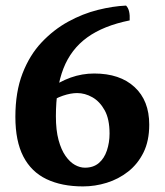

<svg xmlns="http://www.w3.org/2000/svg" viewBox="-20 -658 589 687"><path d="M431 -638Q439 -630 442 -616.5Q445 -603 444 -585Q350 -566 292 -524Q234 -482 207 -413Q180 -344 180 -242Q180 -192 189.5 -157Q199 -122 214.5 -100Q230 -78 248 -68Q266 -58 284 -58Q314 -58 333.5 -74.5Q353 -91 362.5 -119.5Q372 -148 372 -180Q372 -232 354.5 -263.5Q337 -295 310.5 -310Q284 -325 256 -325Q233 -325 205 -315.5Q177 -306 151 -287L145 -333Q192 -366 233 -380.5Q274 -395 317 -395Q409 -395 461.5 -346.5Q514 -298 514 -212Q514 -154 493.5 -112.5Q473 -71 438.5 -44Q404 -17 362 -4Q320 9 277 9Q201 9 146.5 -17Q92 -43 63.5 -98Q35 -153 35 -240Q35 -329 60.5 -395Q86 -461 129 -506.5Q172 -552 224 -580.5Q276 -609 330 -622.5Q384 -636 431 -638Z"/></svg>

Font: Vollkorn
Style: Bold
Weight: 700
Designer: Friedrich Althausen
Foundry: Friedrich Althausen
Version: Version 5.000